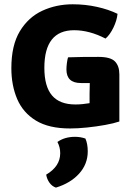

<svg xmlns="http://www.w3.org/2000/svg" viewBox="-20 -585 625 896"><path d="M398 -147.5Q398 -173 399 -197.5Q388.5 -197.5 378 -197.5Q367.5 -197.5 357.5 -197.5Q290 -197.5 290 -261Q290 -273.5 292.2 -290.8Q294.5 -308 297.5 -317.5Q333.5 -319 368.5 -319.2Q403.5 -319.5 439.5 -319.5Q496 -319.5 516.5 -298.2Q537 -277 537 -238V-18Q510.5 -9 470.2 -1.8Q430 5.5 386.5 10Q343 14.5 307 14.5Q208 14.5 147.8 -22.2Q87.5 -59 60.2 -122.8Q33 -186.5 33 -267Q33 -373.5 72.5 -439Q112 -504.5 177.2 -534.8Q242.5 -565 319.5 -565Q377.5 -565 432 -553Q486.5 -541 528.5 -520.5Q525.5 -489.5 509.2 -456Q493 -422.5 472.5 -405Q397 -444 326 -444Q187 -444 187 -268.5Q187 -181.5 222.8 -139.5Q258.5 -97.5 332 -97.5Q349 -97.5 365.5 -99.2Q382 -101 398 -103.5ZM378.5 61.5Q389.5 86 389.5 121.5Q389.5 180.5 349.5 225Q309.5 269.5 241 290.5Q223 284.5 211 267.8Q199 251 195.5 230Q261 191.5 261 130Q261 102 248 77.5Q281.5 53.5 330.5 53.5Q355.5 53.5 378.5 61.5Z"/></svg>

Font: Signika Negative SC
Style: Bold
Weight: 700
Designer: Anna Giedryś
Foundry: Anna Giedryś
Version: Version 2.000; ttfautohint (v1.8.3) -l 8 -r 50 -G 200 -x 9 -